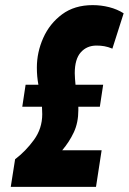

<svg xmlns="http://www.w3.org/2000/svg" viewBox="-20 -730 503 750"><path d="M22 0 39 -108Q80 -139 112.5 -183.5Q145 -228 145 -284Q145 -297 144 -313H67L80 -399H130Q127 -415 125.5 -431.5Q124 -448 124 -466Q124 -526 149 -582Q174 -638 222.5 -674Q271 -710 342 -710Q375 -710 406.5 -702Q438 -694 463 -678L419 -540Q402 -547 387.5 -549.5Q373 -552 357 -552Q319 -552 295.5 -525.5Q272 -499 272 -444Q272 -433 273 -422Q274 -411 275 -399H383L370 -313H286Q286 -306 286 -300Q286 -251 268.5 -213.5Q251 -176 223 -143H377L355 0Z"/></svg>

Font: Georama Condensed ExtraBold
Style: Italic
Weight: 800
Width: 3
Italic angle: -9°
Designer: Jean-Baptiste Levee
Foundry: Production Type
Version: Version 1.000